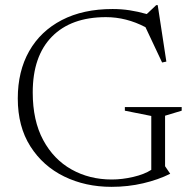

<svg xmlns="http://www.w3.org/2000/svg" viewBox="-20 -715 753 745"><path d="M620.5 -70 640 -41.5V-40.5Q594 -17.5 535.5 -3.8Q477 10 412.5 10Q311.5 10 229 -30.2Q146.5 -70.5 97.8 -147.2Q49 -224 49 -333Q49 -438.5 93.2 -516.5Q137.5 -594.5 220 -637.2Q302.5 -680 417 -680Q451 -680 482.5 -675.2Q514 -670.5 549.5 -660.5L586 -695H592L625.5 -476L609 -472.5L544.5 -609.5Q470 -648.5 391 -648.5Q256 -648.5 181.5 -572.8Q107 -497 107 -356.5Q107 -247 147.5 -171.8Q188 -96.5 257.5 -57.5Q327 -18.5 413.5 -18.5Q454 -18.5 497 -28.5Q540 -38.5 567 -56V-265L464.5 -285.5V-299.5H685V-285.5L620.5 -266Z"/></svg>

Font: Newsreader Text Light
Style: Regular
Weight: 300
Designer: Hugues Gentile
Foundry: Production Type
Version: Version 1.002